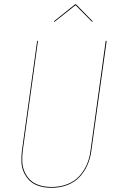

<svg xmlns="http://www.w3.org/2000/svg" viewBox="-20 -872 558 901"><path d="M235.8 -769.5 232.9 -772 333 -852.1H336.4L415 -772L412.1 -769.5L334.5 -847.7ZM480.5 -680.2 408.2 -161.6Q403.3 -127 390.1 -97.2Q377 -67.4 354.7 -43Q332.5 -18.6 298.3 -4.6Q264.2 9.3 221.2 9.3Q187 9.3 160.4 0Q133.8 -9.3 117.9 -25.4Q102.1 -41.5 92 -63.2Q82 -85 80.8 -110.1Q79.6 -135.3 82.5 -162.1L154.3 -680.2H158.2L86.4 -162.1Q83.5 -135.7 84.7 -111.3Q85.9 -86.9 95.5 -65.7Q105 -44.4 120.6 -28.6Q136.2 -12.7 162.1 -3.7Q188 5.4 221.7 5.4Q263.7 5.4 297.4 -8.3Q331.1 -22 352.5 -45.9Q374 -69.8 387 -98.9Q399.9 -127.9 404.3 -162.1L476.1 -680.2Z"/></svg>

Font: Fira Sans Compressed Four
Style: Italic
Weight: 100
Width: 3
Italic angle: -8°
Designer: Carrois Corporate & Edenspiekermann AG
Foundry: Carrois Corporate GbR & Edenspiekermann AG
Version: Version 4.203;PS 004.203;hotconv 1.0.88;makeotf.lib2.5.64775